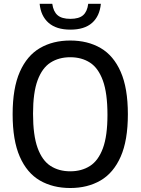

<svg xmlns="http://www.w3.org/2000/svg" viewBox="-20 -958 723 988"><path d="M341.5 9.5Q252 9.5 185.2 -29.2Q118.5 -68 81.8 -151.8Q45 -235.5 45 -370Q45 -504.5 82 -588.2Q119 -672 185.8 -710.8Q252.5 -749.5 341.5 -749.5Q431 -749.5 497.8 -710.8Q564.5 -672 601.2 -588.2Q638 -504.5 638 -370Q638 -235.5 601 -151.8Q564 -68 497.2 -29.2Q430.5 9.5 341.5 9.5ZM341.5 -76.5Q400 -76.5 443 -104Q486 -131.5 509.5 -195Q533 -258.5 533 -367Q533 -478.5 509.5 -543.2Q486 -608 443 -635.8Q400 -663.5 341.5 -663.5Q283 -663.5 240 -636Q197 -608.5 173.5 -545Q150 -481.5 150 -373Q150 -261.5 173.5 -196.8Q197 -132 240 -104.2Q283 -76.5 341.5 -76.5ZM342 -805.5Q270 -805.5 230 -840.5Q190 -875.5 184 -938.5H249Q254.5 -898.5 276.2 -879.8Q298 -861 342 -861Q386.5 -861 407.8 -879.8Q429 -898.5 434 -938.5H499Q493 -875 453.8 -840.2Q414.5 -805.5 342 -805.5Z"/></svg>

Font: Encode Sans SmCnd Md
Style: Regular
Weight: 500
Width: 4
Designer: Multiple Designers
Foundry: Impallari Type
Version: Version 3.002; ttfautohint (v1.8.3) -l 8 -r 50 -G 200 -x 14 